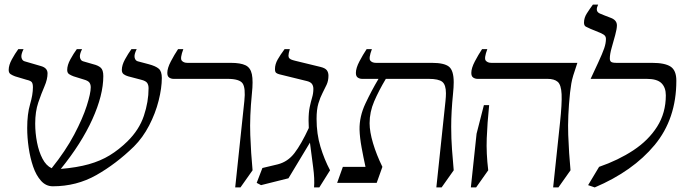

<svg xmlns="http://www.w3.org/2000/svg" viewBox="-20 -800 2984 840"><path d="M211 15Q181 15 159.5 -9Q138 -33 125 -71Q112 -109 105.5 -153.5Q99 -198 99 -240Q99 -301 111.5 -343.5Q124 -386 124 -418Q124 -434 119 -440.5Q114 -447 96 -451L46 -466Q35 -470 26.5 -475.5Q18 -481 18 -494Q18 -515 32 -540.5Q46 -566 60 -585H83Q71 -561 74 -548Q77 -535 87 -532L159 -511Q188 -503 188 -479Q188 -453 174.5 -422Q161 -391 147.5 -351.5Q134 -312 134 -259Q134 -218 142 -177Q150 -136 166 -105.5Q182 -75 206 -64Q267 -140 304.5 -211Q342 -282 359.5 -337Q377 -392 377 -418Q377 -431 371 -439Q365 -447 347 -452L302 -466Q291 -470 282.5 -475.5Q274 -481 274 -494Q274 -515 288 -540.5Q302 -566 316 -585H339Q327 -561 330 -548Q333 -535 343 -532L388 -519Q409 -514 420.5 -504Q432 -494 432 -467Q432 -384 384 -278Q336 -172 246 -61Q317 -67 368.5 -81.5Q420 -96 460 -120.5Q500 -145 537 -181Q589 -232 609.5 -293.5Q630 -355 630 -414Q630 -428 624 -437Q618 -446 598 -451L541 -466Q530 -469 521.5 -475Q513 -481 513 -494Q513 -515 527 -540.5Q541 -566 555 -585H578Q566 -561 569 -548Q572 -535 582 -532L631 -519Q661 -511 674.5 -499.5Q688 -488 688 -459Q688 -415 674 -359.5Q660 -304 632.5 -251Q605 -198 566 -159Q488 -83 401.5 -34Q315 15 211 15Z M1009 20 1049 -358Q1055 -415 1041.5 -435Q1028 -455 975 -455H739Q729 -455 720.5 -460.5Q712 -466 712 -481Q712 -502 727.5 -531.5Q743 -561 759 -585H782Q767 -545 775 -535Q783 -525 800 -525H990Q1032 -525 1054 -514.5Q1076 -504 1082 -475Q1088 -446 1082 -390Q1072 -289 1075 -209Q1078 -129 1085 -55L1032 20Z M1122 10 1103 0 1128 -65 1195 -81Q1239 -92 1268.5 -130.5Q1298 -169 1331 -240Q1330 -257 1330 -272Q1330 -308 1335 -331.5Q1340 -355 1345.5 -373.5Q1351 -392 1351 -411Q1351 -424 1345 -432.5Q1339 -441 1324 -445L1202 -475Q1194 -477 1188.5 -481Q1183 -485 1183 -498Q1183 -519 1195 -540Q1207 -561 1225 -585H1248Q1242 -566 1242 -556Q1242 -542 1261 -537L1272 -534L1383 -507Q1403 -502 1410 -492.5Q1417 -483 1417 -469Q1417 -447 1409 -429.5Q1401 -412 1391 -393Q1381 -374 1373 -347.5Q1365 -321 1365 -280Q1365 -214 1382 -158Q1399 -102 1424 -55L1377 20H1354Q1357 -17 1350 -68.5Q1343 -120 1336 -176L1242 -20Z M1455 0 1480 -70H1579Q1570 -111 1562 -154.5Q1554 -198 1553 -233Q1552 -290 1578.5 -346.5Q1605 -403 1636 -455H1564Q1554 -455 1545.5 -460.5Q1537 -466 1537 -481Q1537 -502 1552.5 -531.5Q1568 -561 1584 -585H1607Q1592 -545 1600 -535Q1608 -525 1625 -525H1870Q1923 -525 1944 -508.5Q1965 -492 1965 -440Q1965 -419 1962 -390Q1958 -350 1956 -314.5Q1954 -279 1954 -245Q1954 -193 1957.5 -146.5Q1961 -100 1965 -55L1912 20H1889L1929 -358Q1930 -368 1930.5 -376.5Q1931 -385 1931 -392Q1931 -429 1915 -442Q1899 -455 1855 -455H1668Q1637 -403 1617 -356.5Q1597 -310 1597 -261Q1597 -224 1612 -173.5Q1627 -123 1653 -70L1628 0Z M2474 -395Q2463 -290 2466 -209.5Q2469 -129 2476 -55L2423 20H2400L2430 -263Q2439 -347 2437 -388Q2435 -429 2420 -442Q2405 -455 2375 -455H2069Q2059 -455 2050.5 -460.5Q2042 -466 2042 -481Q2042 -502 2057.5 -531.5Q2073 -561 2089 -585H2112Q2097 -545 2105 -535Q2113 -525 2130 -525H2506Q2494 -490 2488 -470Q2482 -450 2479.5 -434.5Q2477 -419 2474 -395ZM2065 -215 2097 -340H2120Q2112 -261 2109.5 -195Q2107 -129 2116 -55L2063 20H2040Z M2833 -525Q2889 -525 2914 -508.5Q2939 -492 2939 -447Q2939 -280 2844 -165.5Q2749 -51 2582 20L2553 10L2601 -70Q2685 -99 2751 -142.5Q2817 -186 2855 -246Q2893 -306 2893 -383Q2893 -417 2874 -436Q2855 -455 2809 -455H2564L2597 -526Q2616 -567 2623.5 -589Q2631 -611 2631 -630Q2631 -642 2621 -648.5Q2611 -655 2597 -660L2563 -674Q2551 -679 2543 -683.5Q2535 -688 2535 -701Q2535 -722 2547.5 -741.5Q2560 -761 2574 -780H2597Q2591 -768 2591 -759Q2591 -747 2604 -741L2626 -732L2652 -722Q2679 -712 2679 -689Q2679 -674 2671.5 -646.5Q2664 -619 2656 -591Q2648 -563 2648 -544Q2648 -534 2653.5 -529.5Q2659 -525 2678 -525Z"/></svg>

Font: Bona Nova
Style: Italic
Weight: 400
Italic angle: -4°
Designer: Mateusz Machalski
Foundry: Capitalics
Version: Version 4.001; ttfautohint (v1.8.3)